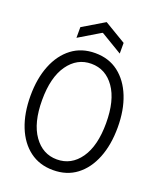

<svg xmlns="http://www.w3.org/2000/svg" viewBox="-164 -1005 928 1117"><g transform="rotate(20 300.0 -446.0)"><path d="M300 12Q216 12 155.5 -33.5Q95 -79 62.5 -160.5Q30 -242 30 -350Q30 -457 62.5 -538.5Q95 -620 155.5 -666Q216 -712 300 -712Q385 -712 445 -666Q505 -620 537.5 -538.5Q570 -457 570 -350Q570 -242 537.5 -160.5Q505 -79 445 -33.5Q385 12 300 12ZM300 -54Q389 -54 443.5 -131.5Q498 -209 498 -350Q498 -491 443.5 -568.5Q389 -646 300 -646Q212 -646 157 -568.5Q102 -491 102 -350Q102 -209 157 -131.5Q212 -54 300 -54ZM166 -758V-824L300 -904L434 -824V-758L302 -837H298Z"/></g></svg>

Font: DM Mono Light
Style: Regular
Weight: 300
Designer: Colophon Foundry
Foundry: Colophon Foundry
Version: Version 1.000; ttfautohint (v1.8.2.53-6de2)